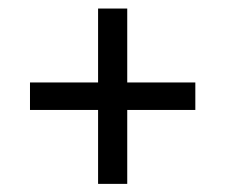

<svg xmlns="http://www.w3.org/2000/svg" viewBox="-20 -542 540 461"><path d="M285.5 -100.5H215.5V-521.5H285.5ZM52 -278V-344H449V-278Z"/></svg>

Font: Anek Tamil Medium
Style: Regular
Weight: 400
Version: Version 1.003